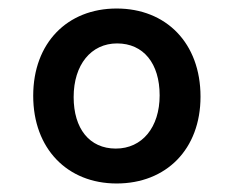

<svg xmlns="http://www.w3.org/2000/svg" viewBox="-20 -546 549 451"><path d="M254 -115C370 -115 451 -195 451 -319C451 -445 370 -526 254 -526C138 -526 58 -445 58 -321C58 -197 138 -115 254 -115ZM252 -197C190 -197 153 -244 153 -318C153 -394 194 -444 255 -444C317 -444 355 -397 355 -322C355 -247 314 -197 252 -197Z"/></svg>

Font: Noto Sans Devanagari UI SemiCondensed Medium
Style: Regular
Weight: 500
Width: 4
Designer: Jelle Bosma - Monotype Design Team
Foundry: Monotype Imaging Inc.
Version: Version 2.004